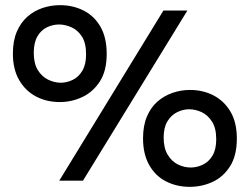

<svg xmlns="http://www.w3.org/2000/svg" viewBox="-20 -701 969 745"><path d="M212 -305Q161 -305 120 -326.5Q79 -348 54.5 -390Q30 -432 30 -493Q30 -542 45 -577.5Q60 -613 86 -636Q112 -659 145 -670Q178 -681 213 -681Q263 -681 304.5 -660Q346 -639 370 -597Q394 -555 394 -492Q394 -426 367.5 -385Q341 -344 299.5 -324.5Q258 -305 212 -305ZM216 -380Q239 -380 262 -391Q285 -402 299.5 -426.5Q314 -451 314 -490Q314 -534 298 -559Q282 -584 257.5 -595Q233 -606 209 -606Q185 -606 162 -595Q139 -584 125 -559.5Q111 -535 111 -496Q111 -455 126.5 -429.5Q142 -404 166.5 -392Q191 -380 216 -380ZM716 24Q666 24 624.5 3Q583 -18 559 -60.5Q535 -103 535 -164Q535 -213 550 -248.5Q565 -284 590.5 -306.5Q616 -329 649 -340.5Q682 -352 717 -352Q768 -352 809 -330.5Q850 -309 874.5 -267.5Q899 -226 899 -163Q899 -97 872.5 -55.5Q846 -14 804.5 5Q763 24 716 24ZM720 -51Q744 -51 767 -62Q790 -73 804.5 -97Q819 -121 819 -161Q819 -204 802.5 -229.5Q786 -255 762 -266Q738 -277 714 -277Q690 -277 667 -265.5Q644 -254 629.5 -230Q615 -206 615 -167Q615 -126 631 -100Q647 -74 671 -62.5Q695 -51 720 -51ZM210 0 614 -660H707L302 0Z"/></svg>

Font: Bricolage Grotesque 20pt
Style: Regular
Weight: 400
Version: Version 1.001;gftools[0.9.33.dev8+g029e19f]